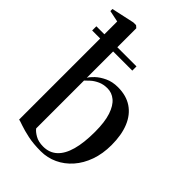

<svg xmlns="http://www.w3.org/2000/svg" viewBox="-252 -911 1017 1017"><g transform="rotate(45 256.0 -403.0)"><path d="M-7.5 -775V-790.5L121 -818.5H141.5L154 -807.5V-436.5Q161 -450 181.2 -469.2Q201.5 -488.5 233.2 -503.5Q265 -518.5 306 -518.5Q368.5 -518.5 411.5 -489.8Q454.5 -461 476.8 -407Q499 -353 499 -277.5Q499 -212.5 480 -159.2Q461 -106 427.5 -68Q394 -30 350 -9.5Q306 11 256.5 11Q200.5 11 159 2Q117.5 -7 91.5 -16.2Q65.5 -25.5 57 -27V-761.5ZM271 -475Q241 -475 218 -464.5Q195 -454 179.2 -440Q163.5 -426 154 -416V-57.5Q164 -43.5 188.2 -29.5Q212.5 -15.5 248 -15.5Q294.5 -15.5 325.5 -43.8Q356.5 -72 372 -127.5Q387.5 -183 387.5 -264.5Q387.5 -339 372 -385.2Q356.5 -431.5 330.2 -453.2Q304 -475 271 -475ZM-3 -665.5H297.5V-634H-3Z"/></g></svg>

Font: Merriweather 144pt
Style: Regular
Weight: 400
Version: Version 2.100